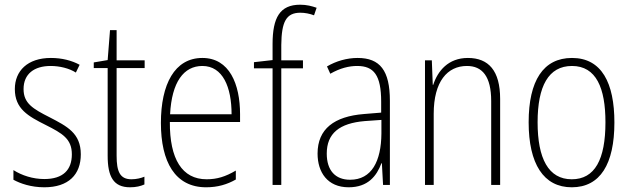

<svg xmlns="http://www.w3.org/2000/svg" viewBox="-20 -785 2677 815"><path d="M323 -130C323 -220 264 -249 191 -287C120 -323 80 -346 80 -407C80 -471 125 -505 195 -505C233 -505 274 -495 302 -477L318 -510C285 -528 243 -539 196 -539C97 -539 43 -484 43 -407C43 -323 99 -292 175 -254C244 -219 285 -196 285 -130C285 -64 248 -25 168 -25C120 -25 73 -40 37 -63V-22C66 -6 112 10 168 10C271 10 323 -44 323 -130Z M538 -24C489 -24 475 -57 475 -124V-496H594V-529H475V-657H447L437 -530L378 -520V-496H437V-124C437 -36 461 10 532 10C558 10 577 5 593 -2V-35C579 -29 559 -24 538 -24Z M839 -539C721 -539 663 -427 663 -263C663 -98 723 10 855 10C904 10 944 -2 981 -23V-61C937 -35 901 -24 857 -24C753 -24 700 -110 701 -267H999V-300C999 -428 954 -539 839 -539ZM839 -505C926 -505 963 -415 963 -300H702C709 -437 760 -505 839 -505Z M1266 -495V-529H1174V-594C1175 -693 1195 -731 1255 -731C1274 -731 1295 -727 1313 -720L1324 -752C1304 -759 1282 -765 1254 -765C1168 -765 1137 -710 1137 -598V-530L1058 -521V-495H1137V0H1174V-495Z M1498 -539C1453 -539 1407 -526 1368 -503L1382 -472C1424 -496 1462 -505 1496 -505C1567 -505 1598 -466 1598 -353V-307L1525 -301C1399 -291 1328 -238 1328 -133C1328 -54 1370 10 1460 10C1542 10 1579 -38 1599 -92H1601L1606 0H1635V-357C1635 -486 1593 -539 1498 -539ZM1528 -271 1599 -276V-218C1598 -101 1558 -22 1466 -22C1403 -22 1367 -62 1367 -133C1367 -219 1421 -262 1528 -271Z M1966 -539C1883 -539 1838 -484 1819 -425H1817L1813 -529H1784V0H1821V-302C1821 -439 1879 -505 1962 -505C2027 -505 2065 -461 2065 -356V0H2103V-365C2103 -485 2054 -539 1966 -539Z M2588 -265C2588 -433 2534 -539 2408 -539C2286 -539 2224 -442 2224 -266C2224 -90 2287 10 2407 10C2528 10 2588 -89 2588 -265ZM2262 -266C2262 -419 2308 -505 2408 -505C2511 -505 2550 -411 2550 -266C2550 -108 2505 -24 2407 -24C2308 -24 2262 -112 2262 -266Z"/></svg>

Font: Noto Sans Sinhala UI Condensed ExtraLight
Style: Regular
Weight: 200
Width: 3
Designer: Jelle Bosma - Monotype Design Team
Foundry: Monotype Imaging Inc.
Version: Version 2.006